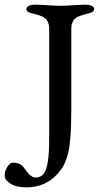

<svg xmlns="http://www.w3.org/2000/svg" viewBox="-89 -611 424 824"><path d="M217 -481V-140Q217 -65 212.5 -14.5Q208 36 198 65Q188 94 180 106.5Q172 119 157 136Q105 193 25 193Q-20 193 -44.5 177Q-69 161 -69 143Q-69 123 -57.5 105Q-46 87 -33 87Q0 87 17 113Q42 151 64 151Q97 151 109.5 112Q122 73 122 -6V-481Q122 -491 121.5 -498.5Q121 -506 118 -512Q115 -518 113.5 -522.5Q112 -527 106 -531Q100 -535 98 -537Q96 -539 86.5 -542.5Q77 -546 74 -547Q71 -548 57.5 -551.5Q44 -555 40 -556Q24 -561 24 -573Q24 -581 35 -586Q46 -591 59 -591Q79 -591 115.5 -588.5Q152 -586 170 -586Q188 -586 225.5 -588.5Q263 -591 280 -591Q293 -591 304 -586Q315 -581 315 -573Q315 -561 300 -556Q295 -555 282.5 -551.5Q270 -548 266.5 -547Q263 -546 253.5 -542.5Q244 -539 241.5 -537Q239 -535 233 -531Q227 -527 225.5 -522.5Q224 -518 221 -512Q218 -506 217.5 -498.5Q217 -491 217 -481Z"/></svg>

Font: EB Garamond 08
Style: Regular
Weight: 400
Version: Version 0.016 ; ttfautohint (v1.5)